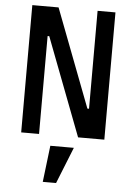

<svg xmlns="http://www.w3.org/2000/svg" viewBox="-62 -744 724 1049"><g transform="rotate(5 300.0 -219.5)"><path d="M213 259H286L366 59H237ZM384 0H528V-698H430V-161H421L216 -698H72V0H170V-537H179Z"/></g></svg>

Font: IBM Plex Mono Medm
Style: Regular
Weight: 500
Monospace: yes
Designer: Mike Abbink, Paul van der Laan, Pieter van Rosmalen
Foundry: Bold Monday
Version: Version 2.004